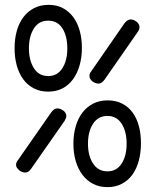

<svg xmlns="http://www.w3.org/2000/svg" viewBox="-20 -760 640 790"><path d="M422 10Q389 10 363 -3.5Q337 -17 319 -41Q301 -65 291.5 -97.5Q282 -130 282 -169Q282 -207 291.5 -240Q301 -273 319 -296.5Q337 -320 363 -333.5Q389 -347 423 -347Q457 -347 483 -333.5Q509 -320 526 -296.5Q543 -273 551.5 -241Q560 -209 560 -171Q560 -132 551 -98.5Q542 -65 524.5 -41Q507 -17 481 -3.5Q455 10 422 10ZM422 -55Q460 -55 480.5 -87Q501 -119 501 -169Q501 -219 480.5 -251Q460 -283 422 -283Q384 -283 363 -251Q342 -219 342 -169Q342 -119 363 -87Q384 -55 422 -55ZM178 -383Q145 -383 119 -396.5Q93 -410 75.5 -434Q58 -458 49 -490.5Q40 -523 40 -561Q40 -600 49 -632.5Q58 -665 76 -689Q94 -713 120 -726.5Q146 -740 180 -740Q214 -740 239 -726.5Q264 -713 281.5 -689.5Q299 -666 308 -633.5Q317 -601 317 -563Q317 -524 307.5 -491Q298 -458 280.5 -434Q263 -410 237.5 -396.5Q212 -383 178 -383ZM178 -447Q216 -447 236.5 -479Q257 -511 257 -561Q257 -611 237 -643Q217 -675 178 -675Q140 -675 119.5 -643Q99 -611 99 -561Q99 -512 119.5 -479.5Q140 -447 178 -447ZM191 -298Q197 -306 203 -310Q209 -314 216 -314Q222 -314 228.5 -311.5Q235 -309 240.5 -305Q246 -301 249.5 -295Q253 -289 253 -283Q253 -278 251 -273.5Q249 -269 246 -263L109 -67Q103 -58 97 -54Q91 -50 84 -50Q78 -50 71 -52.5Q64 -55 59 -59.5Q54 -64 50 -69.5Q46 -75 46 -81Q46 -86 47.5 -90.5Q49 -95 53 -100ZM492 -664Q498 -672 504.5 -676Q511 -680 518 -680Q524 -680 530 -677.5Q536 -675 541.5 -671Q547 -667 550.5 -661Q554 -655 554 -649Q554 -644 552.5 -639.5Q551 -635 547 -629L410 -432Q404 -424 398 -420Q392 -416 385 -416Q379 -416 372.5 -418.5Q366 -421 360.5 -425Q355 -429 351.5 -435Q348 -441 348 -447Q348 -452 349.5 -456.5Q351 -461 355 -466Z"/></svg>

Font: Maple Mono ExtraLight
Style: Regular
Weight: 275
Monospace: yes
Designer: subframe7536
Version: Version 7.000